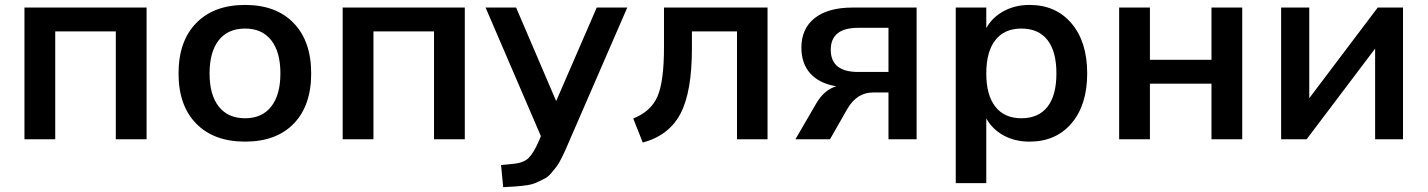

<svg xmlns="http://www.w3.org/2000/svg" viewBox="-20 -570 5844 786"><path d="M80.1 0V-539.1H580.1V0H454.1V-441.4H206.1V0Z M983.4 -549.8Q1110.4 -549.8 1182.1 -475.6Q1253.9 -401.4 1253.9 -269.5Q1253.9 -137.7 1182.6 -64Q1111.3 9.8 983.4 9.8Q855.5 9.8 783.2 -64Q710.9 -137.7 710.9 -269.5Q710.9 -401.4 783.2 -475.6Q855.5 -549.8 983.4 -549.8ZM983.4 -85.9Q1052.7 -85.9 1090.3 -133.8Q1127.9 -181.6 1127.9 -269.5Q1127.9 -357.4 1090.3 -405.3Q1052.7 -453.1 983.4 -453.1Q913.1 -453.1 875.5 -405.3Q837.9 -357.4 837.9 -269.5Q837.9 -181.6 875.5 -133.8Q913.1 -85.9 983.4 -85.9Z M1382.8 0V-539.1H1882.8V0H1756.8V-441.4H1508.8V0Z M2422.9 -539.1H2547.9L2318.4 -10.7Q2303.7 22.5 2298.3 35.6Q2293 48.8 2280.3 74.2Q2267.6 99.6 2260.3 109.4Q2252.9 119.1 2238.8 136.2Q2224.6 153.3 2211.4 160.2Q2198.2 167 2179.7 175.8Q2161.1 184.6 2138.7 188Q2116.2 191.4 2088.9 193.4L2040 196.3L2031.2 105.5L2082 100.6Q2124 96.7 2144.5 76.2Q2165 55.7 2186.5 5.9L2194.3 -12.7L1967.8 -539.1H2092.8L2256.8 -156.2Z M2572.3 -85Q2644.5 -113.3 2671.4 -174.8Q2698.2 -236.3 2698.2 -376V-539.1H3122.1V0H2997.1V-441.4H2812.5V-371.1Q2812.5 -193.4 2765.6 -104.5Q2718.8 -15.6 2611.3 13.7Z M3320.3 -144.5Q3352.5 -201.2 3403.3 -216.8Q3334 -228.5 3297.4 -269Q3260.7 -309.6 3260.7 -375Q3260.7 -453.1 3315.4 -496.1Q3370.1 -539.1 3470.7 -539.1H3732.4V0H3617.2V-191.4H3553.7Q3488.3 -191.4 3449.2 -125L3377.9 0H3236.3ZM3380.9 -366.2Q3380.9 -275.4 3493.2 -275.4H3617.2V-456.1H3493.2Q3380.9 -456.1 3380.9 -366.2Z M4194.3 -549.8Q4302.7 -549.8 4366.7 -474.1Q4430.7 -398.4 4430.7 -269.5Q4430.7 -140.6 4366.7 -65.4Q4302.7 9.8 4194.3 9.8Q4135.7 9.8 4089.4 -15.1Q4043 -40 4017.6 -85V179.7H3892.6V-539.1H4017.6V-455.1Q4042 -499 4088.9 -524.4Q4135.7 -549.8 4194.3 -549.8ZM4161.1 -85.9Q4231.4 -85.9 4268.1 -132.8Q4304.7 -179.7 4304.7 -269.5Q4304.7 -359.4 4268.1 -406.2Q4231.4 -453.1 4161.1 -453.1Q4091.8 -453.1 4054.7 -405.8Q4017.6 -358.4 4017.6 -269.5Q4017.6 -180.7 4054.7 -133.3Q4091.8 -85.9 4161.1 -85.9Z M4561.5 0V-539.1H4687.5V-325.2H4939.5V-539.1H5065.4V0H4939.5V-227.5H4687.5V0Z M5224.6 0V-539.1H5339.8V-168L5620.1 -539.1H5723.6V0H5609.4V-371.1L5329.1 0Z"/></svg>

Font: Min Sans SemiBold
Style: Regular
Weight: 600
Designer: Jinseong-Kim, NotoSansCJK, Nunito
Foundry: Jinseong-Kim
Version: Version 1.400;Glyphs 3.1.2 (3151)